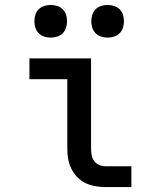

<svg xmlns="http://www.w3.org/2000/svg" viewBox="-20 -756 640 776"><path d="M407 0Q386 0 365.5 -3.5Q345 -7 326 -16Q307 -25 292.5 -40Q278 -55 268.5 -74Q259 -93 255.5 -113.5Q252 -134 252 -155V-436H99V-520H348V-155Q348 -142 350.5 -128.5Q353 -115 361 -104.5Q369 -94 381.5 -89Q394 -84 407 -84H511V0ZM415 -604Q402 -604 389 -608Q376 -612 366.5 -621.5Q357 -631 353 -644Q349 -657 349 -670Q349 -683 353 -696Q357 -709 366.5 -718.5Q376 -728 389 -732Q402 -736 415 -736Q428 -736 441 -732Q454 -728 463.5 -718.5Q473 -709 477 -696Q481 -683 481 -670Q481 -657 477 -644Q473 -631 463.5 -621.5Q454 -612 441 -608Q428 -604 415 -604ZM185 -604Q172 -604 159 -608Q146 -612 136.5 -621.5Q127 -631 123 -644Q119 -657 119 -670Q119 -683 123 -696Q127 -709 136.5 -718.5Q146 -728 159 -732Q172 -736 185 -736Q198 -736 211 -732Q224 -728 233.5 -718.5Q243 -709 247 -696Q251 -683 251 -670Q251 -657 247 -644Q243 -631 233.5 -621.5Q224 -612 211 -608Q198 -604 185 -604Z"/></svg>

Font: Iosevka Fixed Medium Extended
Style: Regular
Weight: 500
Width: 7
Monospace: yes
Designer: Belleve Invis
Foundry: Belleve Invis
Version: Version 24.1.1; ttfautohint (v1.8.4)